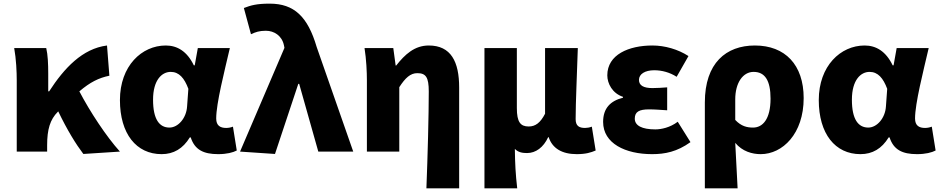

<svg xmlns="http://www.w3.org/2000/svg" viewBox="-20 -833 5164 1055"><path d="M72 0H239V-35C239 -122 255 -176 298 -219L300 -221C350 -117 397 -41 438 13L639 0C564 -83 474 -220 416 -331C476 -382 523 -405 581 -417L568 -583C433 -566 333 -459 250 -331H245V-427C245 -481 243 -532 234 -569H58C69 -508 72 -437 72 -392Z M868 14C934 14 985 -16 1023 -78H1028C1050 -10 1098 14 1179 14C1226 14 1260 5 1281 -6L1260 -137C1247 -132 1234 -130 1223 -130C1191 -130 1168 -142 1168 -182C1168 -265 1213 -440 1243 -569H1067L1050 -474H1045C1008 -551 954 -583 891 -583C759 -583 639 -471 639 -283C639 -98 729 14 868 14ZM911 -132C856 -132 821 -177 821 -285C821 -394 870 -438 918 -438C964 -438 993 -404 1015 -345L1008 -248C1004 -183 958 -132 911 -132Z M1491 13 1619 -372H1624L1729 0H1921L1720 -575C1671 -742 1596 -813 1462 -813C1391 -813 1359 -804 1320 -789L1359 -645C1385 -657 1405 -664 1441 -664C1486 -664 1529 -637 1540 -585L1543 -570L1299 0Z M2323 202H2503V-352C2503 -494 2458 -583 2336 -583C2258 -583 2205 -534 2157 -473H2154L2141 -569H1983C1993 -506 1996 -437 1996 -392V0H2174V-354C2207 -405 2235 -431 2273 -431C2320 -431 2336 -409 2336 -330C2336 -203 2330 25 2323 202Z M2642 202H2822C2813 124 2810 66 2809 -15C2827 4 2850 8 2876 8C2924 8 2966 -23 2992 -79H2995C3015 -18 3068 14 3149 14C3199 14 3227 5 3253 -6L3232 -137C3219 -132 3205 -130 3195 -130C3162 -130 3143 -141 3143 -179C3143 -269 3151 -439 3155 -569H2975V-208C2949 -158 2922 -138 2885 -138C2840 -138 2820 -162 2820 -239V-569H2642Z M3563 14C3634 14 3700 1 3774 -52L3704 -164C3662 -132 3613 -122 3581 -122C3507 -122 3468 -143 3468 -181C3468 -219 3492 -232 3547 -232C3578 -232 3613 -229 3646 -227V-353C3620 -351 3589 -349 3565 -349C3517 -349 3491 -363 3491 -394C3491 -426 3524 -447 3575 -447C3617 -447 3661 -435 3698 -411L3763 -525C3706 -562 3633 -583 3565 -583C3435 -583 3317 -533 3317 -419C3317 -374 3345 -320 3403 -301V-296C3335 -279 3294 -239 3294 -163C3294 -45 3416 14 3563 14Z M3853 202H4033C4029 120 4025 38 4020 -48C4059 -1 4113 14 4160 14C4280 14 4396 -98 4396 -294C4396 -477 4294 -583 4128 -583C3970 -583 3853 -487 3853 -270ZM4118 -132C4085 -132 4053 -139 4020 -174V-287C4020 -378 4062 -438 4121 -438C4183 -438 4214 -391 4214 -291C4214 -177 4170 -132 4118 -132Z M4708 14C4774 14 4825 -16 4863 -78H4868C4890 -10 4938 14 5019 14C5066 14 5100 5 5121 -6L5100 -137C5087 -132 5074 -130 5063 -130C5031 -130 5008 -142 5008 -182C5008 -265 5053 -440 5083 -569H4907L4890 -474H4885C4848 -551 4794 -583 4731 -583C4599 -583 4479 -471 4479 -283C4479 -98 4569 14 4708 14ZM4751 -132C4696 -132 4661 -177 4661 -285C4661 -394 4710 -438 4758 -438C4804 -438 4833 -404 4855 -345L4848 -248C4844 -183 4798 -132 4751 -132Z"/></svg>

Font: Noto Sans JP Black
Style: Regular
Weight: 900
Designer: Ryoko NISHIZUKA  (kana, bopomofo & ideographs); Paul D. Hunt (Latin, Greek & Cyrillic); Sandoll Communications , Soo-you
Foundry: Adobe
Version: Version 2.002;hotconv 1.0.116;makeotfexe 2.5.65601